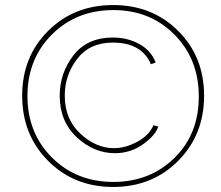

<svg xmlns="http://www.w3.org/2000/svg" viewBox="-20 -735 876 762"><path d="M171 -96.5Q68 -200 68 -355Q68 -510 171 -612.5Q274 -715 429 -715Q584 -715 687 -612.5Q790 -510 790 -355Q790 -200 687 -96.5Q584 7 429 7Q274 7 171 -96.5ZM769 -352Q769 -500 672.5 -597.5Q576 -695 430 -695Q283 -695 186 -598Q89 -501 89 -354Q89 -207 186 -110Q283 -13 430 -13Q575 -13 672 -108Q769 -203 769 -352ZM217 -355Q217 -445 271.5 -515.5Q326 -586 428 -586Q486 -586 532.5 -560.5Q579 -535 598 -487L579 -480Q542 -566 428 -566Q336 -566 286.5 -501.5Q237 -437 237 -355Q237 -262 299 -204.5Q361 -147 432 -147Q478 -147 525 -172.5Q572 -198 589 -238L608 -233Q599 -200 549 -163.5Q499 -127 436 -127Q353 -127 285 -190Q217 -253 217 -355Z"/></svg>

Font: Raleway-v4020 Thin
Style: Italic
Weight: 250
Italic angle: -12°
Designer: Matt McInerney, Pablo Impallari, Rodrigo Fuenzalida
Foundry: Matt McInerney, Pablo Impallari, Rodrigo Fuenzalida
Version: Version 4.020;PS 004.020;hotconv 1.0.88;makeotf.lib2.5.64775